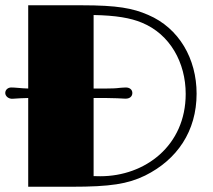

<svg xmlns="http://www.w3.org/2000/svg" viewBox="-21 -711 811 731"><path d="M86.4 0H251.5C399.9 0 465.3 -10.7 531.2 -42.5C653.3 -103 727.5 -211.4 727.5 -354.5C727.5 -486.8 661.1 -604 543 -654.3C484.4 -679.7 426.3 -690.9 289.6 -690.9H86.4V-374C70.3 -374 63 -375.5 46.9 -376.5C36.1 -377.4 29.3 -377.9 21.5 -377.9C10.3 -377.9 -1 -370.1 -1 -356.9C-1 -345.2 11.2 -334 26.9 -335L57.1 -336.9C66.4 -336.9 76.7 -337.4 86.4 -337.9ZM335.4 -40.5V-337.9H381.3C395 -337.9 410.6 -337.4 424.8 -336.9L455.1 -335.4C473.1 -334.5 482.9 -344.2 482.9 -356.9C482.9 -370.1 472.2 -377.9 458.5 -377.9C451.2 -377.9 442.4 -377 434.6 -376.5C421.9 -374.5 399.9 -374 384.3 -374H335.4V-653.8C419.9 -652.3 476.6 -642.6 519.5 -624.5C626.5 -580.6 686 -472.2 686 -353.5C686 -155.8 530.8 -40 360.8 -40C355 -40 345.7 -40 335.4 -40.5Z"/></svg>

Font: Limelight
Style: Regular
Weight: 400
Designer: Nicole Fally
Foundry: Nicole Fally
Version: Version 1.002